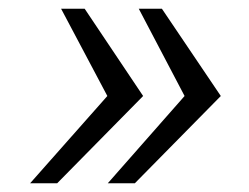

<svg xmlns="http://www.w3.org/2000/svg" viewBox="-20 -546 571 440"><path d="M351 -526 486 -326 289 -126H227L403 -326L298 -526ZM174 -526 308 -326 111 -126H49L226 -326L120 -526Z"/></svg>

Font: Archivo SemiBold ExtraLight
Style: Italic
Weight: 250
Italic angle: -10°
Version: Version 2.001